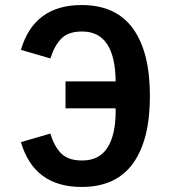

<svg xmlns="http://www.w3.org/2000/svg" viewBox="-20 -730 680 762"><path d="M63 -166 180 -200Q195 -149 223 -121Q251 -93 306 -93Q374 -93 406.5 -144Q439 -195 439 -289V-300H240V-407H439Q437 -605 306 -605Q251 -605 223.5 -577Q196 -549 180 -498L63 -532Q115 -710 304 -710Q440 -710 507.5 -617Q575 -524 575 -349Q575 -174 507.5 -81Q440 12 304 12Q115 12 63 -166Z"/></svg>

Font: Writer SemiBold
Style: Regular
Weight: 600
Monospace: yes
Designer: Mike Abbink, Paul van der Laan, Pieter van Rosmalen
Foundry: Bold Monday
Version: Version 2.001 2020